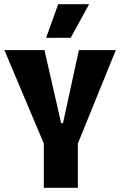

<svg xmlns="http://www.w3.org/2000/svg" viewBox="-20 -900 576 920"><path d="M190 0V-212L1 -660H193L273 -310H282L358 -660H535L353 -212V0ZM319 -719H201L259 -880H407Z"/></svg>

Font: Bricolage Grotesque Condensed ExtraBold
Style: Regular
Weight: 800
Width: 3
Designer: Mathieu Triay
Foundry: Atelier Triay
Version: Version 1.000;gftools[0.9.30]